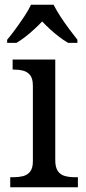

<svg xmlns="http://www.w3.org/2000/svg" viewBox="-20 -786 360 806"><path d="M23 0V-42H36Q58 -42 76.5 -46.5Q95 -51 106.5 -65.5Q118 -80 118 -109V-426Q118 -456 106.5 -470.5Q95 -485 76.5 -489.5Q58 -494 36 -494H33V-536H212V-114Q212 -83 223 -67.5Q234 -52 253 -47Q272 -42 294 -42H307V0ZM10 -619Q26 -638 45 -664Q64 -690 82 -717Q100 -744 110 -766H205Q216 -744 233.5 -717Q251 -690 270.5 -664Q290 -638 305 -619V-606H266Q247 -617 227.5 -632Q208 -647 190 -663.5Q172 -680 157 -696Q142 -680 124 -663.5Q106 -647 87 -632Q68 -617 49 -606H10Z"/></svg>

Font: Noto Serif Lao
Style: Regular
Weight: 400
Designer: Monotype Design Team
Foundry: Monotype Imaging Inc.
Version: Version 2.003